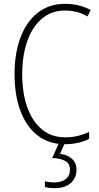

<svg xmlns="http://www.w3.org/2000/svg" viewBox="-20 -744 520 1004"><path d="M322 -689Q263 -689 220.5 -662Q178 -635 150.5 -589Q123 -543 109.5 -483.5Q96 -424 96 -358Q96 -258 122.5 -183.5Q149 -109 199 -67.5Q249 -26 320 -26Q360 -26 391.5 -34.5Q423 -43 446 -54V-18Q422 -5 389.5 2.5Q357 10 318 10Q236 10 177.5 -35Q119 -80 87.5 -162.5Q56 -245 56 -358Q56 -433 72 -499Q88 -565 121 -615.5Q154 -666 204 -695Q254 -724 322 -724Q393 -724 454 -692L438 -658Q409 -675 379.5 -682Q350 -689 322 -689ZM380 143Q380 188 349 214Q318 240 266 240Q237 240 215 234V204Q238 210 264 210Q300 210 323 193Q346 176 346 144Q346 111 321 97.5Q296 84 253 82L290 0H321L294 60Q335 66 357.5 87.5Q380 109 380 143Z"/></svg>

Font: Noto Sans Kannada Condensed ExtraLight
Style: Regular
Weight: 200
Width: 3
Designer: Jelle Bosma - Monotype Design Team
Foundry: Monotype Imaging Inc.
Version: Version 2.005; ttfautohint (v1.8.4.7-5d5b)